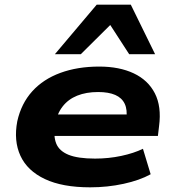

<svg xmlns="http://www.w3.org/2000/svg" viewBox="-20 -791 740 822"><path d="M366 11Q247 11 172 -24.5Q97 -60 67.5 -124Q38 -188 54 -272Q71 -348 118 -400Q165 -452 238.5 -479Q312 -506 405 -506Q491 -506 552.5 -477Q614 -448 643 -391.5Q672 -335 661 -251L656 -209H184L197 -301H546L521 -281Q526 -321 514 -346.5Q502 -372 473.5 -384.5Q445 -397 400 -397Q349 -397 310.5 -381.5Q272 -366 248 -335Q224 -304 216 -259V-256Q208 -209 220.5 -177Q233 -145 273 -128.5Q313 -112 387 -112Q445 -112 499 -123.5Q553 -135 592 -154L625 -45Q578 -19 509 -4Q440 11 366 11ZM215 -559 394 -771H540L644 -559H533L452 -684L326 -559Z"/></svg>

Font: Nunito Sans 10pt Expanded ExtraBold
Style: Italic
Weight: 800
Width: 7
Italic angle: -9°
Designer: Vernon Adams
Foundry: Vernon Adams
Version: Version 3.101;gftools[0.9.27]